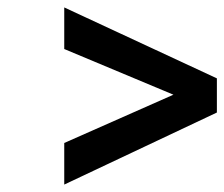

<svg xmlns="http://www.w3.org/2000/svg" viewBox="-20 -508 604 517"><path d="M153 -123 447 -253 153 -376V-488L564 -297V-205L153 -11Z"/></svg>

Font: Cairo SemiBold
Style: Italic
Weight: 600
Italic angle: -13°
Designer: Mohamed Gaber, Accademia di Belle Arti di Urbino and others
Foundry: Kief Type Foundry, Accademia di Belle Arti di Urbino and others
Version: Version 3.011